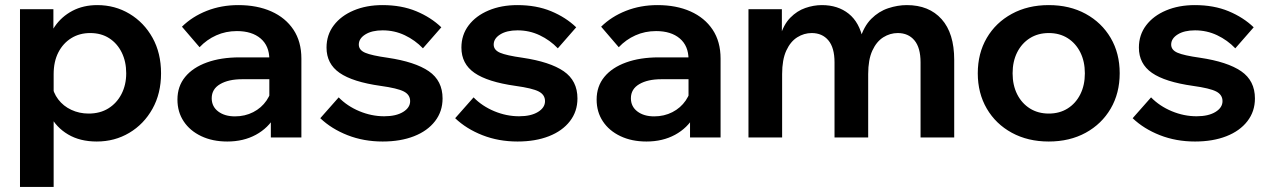

<svg xmlns="http://www.w3.org/2000/svg" viewBox="-20 -539 4980 753"><path d="M190.4 194H58.4V-503H189.4V-346.7H161Q168.2 -396.3 194.7 -435.1Q221.3 -473.9 264 -496.5Q306.8 -519 361.6 -519Q431.1 -519 488.1 -484.8Q545 -450.6 578.3 -390.7Q611.6 -330.8 611.6 -251.5Q611.6 -172.4 577.9 -112.2Q544.2 -52 487 -18Q429.8 16 359.5 16Q293.7 16 246.9 -11.8Q200 -39.6 176 -87.1Q152.1 -134.6 154.8 -192.4L183.5 -209.9Q188.1 -175.8 208.3 -149.3Q228.5 -122.7 259.8 -108.2Q291.1 -93.6 327.7 -93.6Q372.3 -93.6 405 -113.9Q437.8 -134.2 456.4 -170.1Q475 -206.1 475 -251.5Q475 -297.5 457.4 -333.2Q439.8 -368.8 408.3 -389.1Q376.9 -409.4 333.7 -409.4Q291.9 -409.4 259.6 -389.4Q227.4 -369.5 208.9 -333.6Q190.4 -297.7 190.4 -248.1Z M1162 0H1042.2V-100.9L1036.3 -117.3V-306.2Q1036.3 -359 1002.1 -388.1Q967.9 -417.1 909.1 -417.1Q865.5 -417.1 828.2 -400.4Q790.8 -383.7 762.7 -353.8L693.6 -434.3Q733.9 -474 790.9 -496.5Q847.9 -519 914.5 -519Q988.5 -519 1044.1 -494.2Q1099.7 -469.4 1130.9 -422.6Q1162 -375.9 1162 -309.2ZM871.3 16Q813.4 16 769.1 -5.1Q724.8 -26.2 700.4 -63.1Q675.9 -99.9 675.9 -148.5Q675.9 -200.5 706.2 -237.4Q736.4 -274.2 791.5 -294.1Q846.5 -314 919.7 -314H1048.7V-228.3H929.7Q876.1 -228.3 843.2 -209Q810.3 -189.7 810.3 -153.6Q810.3 -121.2 835.7 -101.9Q861.1 -82.6 901.6 -82.6Q940.8 -82.6 973.1 -99.2Q1005.3 -115.7 1025.3 -144.8Q1045.3 -173.8 1048.3 -210.8L1086.2 -193.2Q1086.2 -131.4 1059.2 -84.1Q1032.1 -36.8 983.5 -10.4Q934.8 16 871.3 16Z M1236.1 -75.4 1308.3 -157.1Q1342 -122.6 1389.7 -102.8Q1437.4 -83 1486.9 -83Q1533.4 -83 1561 -100Q1588.5 -116.9 1588.5 -142.3Q1588.5 -167.5 1563.6 -180.3Q1538.7 -193.1 1472.7 -202.2Q1363.2 -217.6 1311.9 -253.2Q1260.6 -288.7 1260.6 -352.3Q1260.6 -402.2 1289 -439.6Q1317.4 -477.1 1367.1 -498Q1416.8 -519 1480 -519Q1554.6 -519 1612.4 -495Q1670.2 -471 1710.8 -431.9L1638.7 -349.5Q1608 -381.6 1567.5 -400.8Q1527 -420 1480.7 -420Q1438.5 -420 1412.9 -404Q1387.2 -388 1387.2 -364.1Q1387.2 -342.8 1412.2 -332.1Q1437.2 -321.4 1499.9 -312.6Q1607.9 -296.6 1661.8 -259.6Q1715.7 -222.5 1715.7 -152.8Q1715.7 -101.9 1686.1 -63.7Q1656.5 -25.4 1603.6 -4.7Q1550.7 16 1480.8 16Q1406.3 16 1343.1 -8.8Q1279.9 -33.6 1236.1 -75.4Z M1765.1 -75.4 1837.3 -157.1Q1871 -122.6 1918.7 -102.8Q1966.4 -83 2015.9 -83Q2062.4 -83 2090 -100Q2117.5 -116.9 2117.5 -142.3Q2117.5 -167.5 2092.6 -180.3Q2067.7 -193.1 2001.7 -202.2Q1892.2 -217.6 1840.9 -253.2Q1789.6 -288.7 1789.6 -352.3Q1789.6 -402.2 1818 -439.6Q1846.4 -477.1 1896.1 -498Q1945.8 -519 2009 -519Q2083.6 -519 2141.4 -495Q2199.2 -471 2239.8 -431.9L2167.7 -349.5Q2137 -381.6 2096.5 -400.8Q2056 -420 2009.7 -420Q1967.5 -420 1941.9 -404Q1916.2 -388 1916.2 -364.1Q1916.2 -342.8 1941.2 -332.1Q1966.2 -321.4 2028.9 -312.6Q2136.9 -296.6 2190.8 -259.6Q2244.7 -222.5 2244.7 -152.8Q2244.7 -101.9 2215.1 -63.7Q2185.5 -25.4 2132.6 -4.7Q2079.7 16 2009.8 16Q1935.3 16 1872.1 -8.8Q1808.9 -33.6 1765.1 -75.4Z M2806 0H2686.2V-100.9L2680.3 -117.3V-306.2Q2680.3 -359 2646.1 -388.1Q2611.9 -417.1 2553.1 -417.1Q2509.5 -417.1 2472.2 -400.4Q2434.8 -383.7 2406.7 -353.8L2337.6 -434.3Q2377.9 -474 2434.9 -496.5Q2491.9 -519 2558.5 -519Q2632.5 -519 2688.1 -494.2Q2743.7 -469.4 2774.9 -422.6Q2806 -375.9 2806 -309.2ZM2515.3 16Q2457.4 16 2413.1 -5.1Q2368.8 -26.2 2344.4 -63.1Q2319.9 -99.9 2319.9 -148.5Q2319.9 -200.5 2350.2 -237.4Q2380.4 -274.2 2435.5 -294.1Q2490.5 -314 2563.7 -314H2692.7V-228.3H2573.7Q2520.1 -228.3 2487.2 -209Q2454.3 -189.7 2454.3 -153.6Q2454.3 -121.2 2479.7 -101.9Q2505.1 -82.6 2545.6 -82.6Q2584.8 -82.6 2617.1 -99.2Q2649.3 -115.7 2669.3 -144.8Q2689.3 -173.8 2692.3 -210.8L2730.2 -193.2Q2730.2 -131.4 2703.2 -84.1Q2676.1 -36.8 2627.5 -10.4Q2578.8 16 2515.3 16Z M3722.3 0H3590.3V-294.4Q3590.3 -352 3566.3 -380.7Q3542.3 -409.4 3500.9 -409.4Q3470.9 -409.4 3444.3 -392.8Q3417.7 -376.2 3401.3 -340.7Q3384.9 -305.1 3384.9 -248.5V0H3252.9V-294.4Q3252.9 -352 3228.8 -380.7Q3204.8 -409.4 3163.4 -409.4Q3133.4 -409.4 3106.8 -392.8Q3080.2 -376.2 3063.8 -340.7Q3047.4 -305.1 3047.4 -248.5V0H2915.4V-503H3046.4V-393.5L3039 -394.5Q3053 -442.8 3079.5 -469.6Q3106 -496.5 3138.5 -507.7Q3171 -519 3203.3 -519Q3266.2 -519 3308.6 -485.1Q3350.9 -451.1 3364.5 -383.6L3352.1 -383.3Q3367.4 -435.4 3396.9 -465Q3426.4 -494.5 3463.4 -506.7Q3500.5 -519 3536.4 -519Q3623.5 -519 3672.9 -463.8Q3722.3 -408.6 3722.3 -304.2Z M4093 16Q4011.3 16 3948.3 -18.3Q3885.3 -52.6 3850 -113.1Q3814.7 -173.6 3814.7 -251.5Q3814.7 -329.9 3850 -390.2Q3885.3 -450.4 3948.3 -484.7Q4011.3 -519 4093 -519Q4175.1 -519 4237.9 -484.7Q4300.6 -450.4 4336 -390.2Q4371.3 -329.9 4371.3 -251.8Q4371.3 -173.7 4336 -113.1Q4300.6 -52.6 4237.9 -18.3Q4175.1 16 4093 16ZM4093.3 -93.6Q4135.4 -93.6 4167.2 -113.6Q4199 -133.6 4216.9 -169.3Q4234.7 -204.9 4234.7 -251.4Q4234.7 -297.9 4216.9 -333.6Q4199 -369.3 4167.2 -389.4Q4135.4 -409.4 4093.3 -409.4Q4051.1 -409.4 4019.2 -389.4Q3987.2 -369.3 3969.2 -333.7Q3951.3 -298 3951.3 -251.5Q3951.3 -205 3969.2 -169.3Q3987.2 -133.7 4019.2 -113.6Q4051.1 -93.6 4093.3 -93.6Z M4422.1 -75.4 4494.3 -157.1Q4528 -122.6 4575.7 -102.8Q4623.4 -83 4672.9 -83Q4719.4 -83 4747 -100Q4774.5 -116.9 4774.5 -142.3Q4774.5 -167.5 4749.6 -180.3Q4724.7 -193.1 4658.7 -202.2Q4549.2 -217.6 4497.9 -253.2Q4446.6 -288.7 4446.6 -352.3Q4446.6 -402.2 4475 -439.6Q4503.4 -477.1 4553.1 -498Q4602.8 -519 4666 -519Q4740.6 -519 4798.4 -495Q4856.2 -471 4896.8 -431.9L4824.7 -349.5Q4794 -381.6 4753.5 -400.8Q4713 -420 4666.7 -420Q4624.5 -420 4598.9 -404Q4573.2 -388 4573.2 -364.1Q4573.2 -342.8 4598.2 -332.1Q4623.2 -321.4 4685.9 -312.6Q4793.9 -296.6 4847.8 -259.6Q4901.7 -222.5 4901.7 -152.8Q4901.7 -101.9 4872.1 -63.7Q4842.5 -25.4 4789.6 -4.7Q4736.7 16 4666.8 16Q4592.3 16 4529.1 -8.8Q4465.9 -33.6 4422.1 -75.4Z"/></svg>

Font: Wix Madefor Display
Style: Regular
Weight: 400
Designer: Dalton Maag Ltd
Foundry: Dalton Maag Ltd
Version: Version 3.100